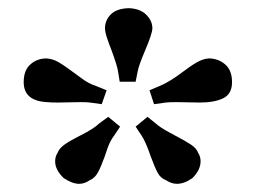

<svg xmlns="http://www.w3.org/2000/svg" viewBox="-20 -844 625 470"><path d="M269 -669Q267 -683 253 -721Q247 -736 242 -751Q237 -766 237 -775Q237 -794 251 -808.5Q265 -823 295 -824Q323 -823 338 -808Q353 -793 353 -775Q353 -762 335 -720Q319 -682 317 -669L312 -644H273ZM200 -593Q193 -594 177 -594L122 -593Q104 -593 95 -594Q38 -597 38 -643Q38 -672 54.5 -686.5Q71 -701 94 -701Q109 -700 123 -692Q137 -684 161 -666Q165 -663 181.5 -651Q198 -639 214 -634L241 -623L229 -589ZM346 -623 372 -634Q384 -639 398.5 -648Q413 -657 426 -667Q447 -683 462 -691.5Q477 -700 491 -701Q514 -701 531 -686.5Q548 -672 548 -643Q548 -614 526.5 -603.5Q505 -593 469 -593L412 -594Q394 -594 386 -593L357 -589ZM174 -394Q157 -394 136 -408Q115 -428 115 -449Q115 -461 121 -470Q125 -481 138.5 -490.5Q152 -500 176 -512Q210 -529 223 -542L245 -558L274 -534L260 -513Q250 -500 243.5 -482Q237 -464 236 -460Q227 -435 219.5 -421.5Q212 -408 200 -403Q187 -394 174 -394ZM349 -461Q336 -499 326 -513L312 -534L341 -558L361 -542Q371 -533 388 -523.5Q405 -514 409 -512Q434 -499 447.5 -490Q461 -481 465 -470Q471 -461 471 -449Q471 -428 451 -408Q431 -394 413 -394Q400 -394 386 -403Q373 -408 366 -421Q359 -434 349 -461Z"/></svg>

Font: BioRhyme Expanded
Style: Regular
Weight: 400
Width: 7
Designer: Aoife Mooney
Foundry: Aoife Mooney Type
Version: Version 1.001